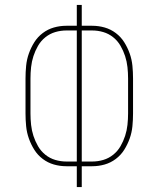

<svg xmlns="http://www.w3.org/2000/svg" viewBox="-20 -755 640 775"><path d="M290 0V-84H248Q222 -84 197.5 -91Q173 -98 152.5 -113.5Q132 -129 118.5 -150.5Q105 -172 96.5 -196Q88 -220 85.5 -245.5Q83 -271 83 -297V-438Q83 -464 85.5 -489.5Q88 -515 96.5 -539Q105 -563 118.5 -584.5Q132 -606 152.5 -621.5Q173 -637 197.5 -644Q222 -651 248 -651H290V-735H310V-651H352Q378 -651 402.5 -644Q427 -637 447.5 -621.5Q468 -606 481.5 -584.5Q495 -563 503.5 -539Q512 -515 514.5 -489.5Q517 -464 517 -438V-297Q517 -271 514.5 -245.5Q512 -220 503.5 -196Q495 -172 481.5 -150.5Q468 -129 447.5 -113.5Q427 -98 402.5 -91Q378 -84 352 -84H310V0ZM248 -103H290V-632H248Q225 -632 203 -625.5Q181 -619 163 -604.5Q145 -590 133.5 -570Q122 -550 115 -528.5Q108 -507 105.5 -484Q103 -461 103 -438V-297Q103 -274 105.5 -251Q108 -228 115 -206.5Q122 -185 133.5 -165Q145 -145 163 -130.5Q181 -116 203 -109.5Q225 -103 248 -103ZM310 -103H352Q375 -103 397 -109.5Q419 -116 437 -130.5Q455 -145 466.5 -165Q478 -185 485 -206.5Q492 -228 494.5 -251Q497 -274 497 -297V-438Q497 -461 494.5 -484Q492 -507 485 -528.5Q478 -550 466.5 -570Q455 -590 437 -604.5Q419 -619 397 -625.5Q375 -632 352 -632H310Z"/></svg>

Font: Iosevka Thin Extended
Style: Regular
Weight: 100
Width: 7
Monospace: yes
Designer: Belleve Invis
Foundry: Belleve Invis
Version: Version 32.5.0; ttfautohint (v1.8.4)